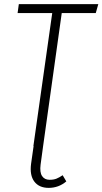

<svg xmlns="http://www.w3.org/2000/svg" viewBox="-20 -704 494 926"><path d="M188 0 175.8 89.8Q170.9 127 182.9 145Q194.8 163.1 219.2 163.1Q238.8 163.1 252.2 157.7Q265.6 152.3 282.2 141.1L299.8 170.9Q262.7 202.1 214.8 202.1Q168.5 202.1 145.5 171.6Q122.6 141.1 129.9 85.9L142.1 0H141.1L231.9 -641.1H64.9L70.8 -684.1H454.1L441.9 -641.1H277.8Z"/></svg>

Font: Fira Sans Compressed ExtraLight
Style: Italic
Weight: 250
Width: 3
Italic angle: -8°
Designer: Carrois Corporate & Edenspiekermann AG
Foundry: Carrois Corporate GbR & Edenspiekermann AG
Version: Version 4.203;PS 004.203;hotconv 1.0.88;makeotf.lib2.5.64775